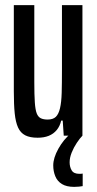

<svg xmlns="http://www.w3.org/2000/svg" viewBox="-20 -530 380 750"><path d="M127 8Q97 8 78.5 -1.5Q60 -11 50.5 -32Q41 -53 37.5 -87Q34 -121 34 -173V-510H114V-209Q114 -160 116 -130.5Q118 -101 123.5 -87Q129 -73 139.5 -68Q150 -63 166 -63Q187 -63 198 -73.5Q209 -84 214.5 -107.5Q220 -131 221 -168Q222 -205 222 -258V-510H302V0H229L225 -59H219Q214 -37 201.5 -22Q189 -7 170.5 0.5Q152 8 127 8ZM270 200Q240 200 222 189Q204 178 196 158.5Q188 139 188 116Q188 87 208 51Q228 15 258 -10L302 0Q292 10 280 28Q268 46 260 66Q252 86 252 104Q252 122 260 135.5Q268 149 290 149Q292 149 295.5 149Q299 149 303 148V197Q297 198 289 199Q281 200 270 200Z"/></svg>

Font: Saira UltraCondensed SemiBold
Style: Regular
Weight: 600
Width: 1
Designer: Hector Gatti with collaboration of the Omnibus-Type team
Foundry: Omnibus-Type
Version: Version 1.101